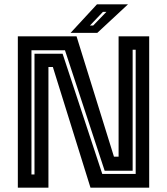

<svg xmlns="http://www.w3.org/2000/svg" viewBox="-20 -868 772 888"><path d="M125.5 -61H139.5V-619.5H269.5L453 -63.5H607.5V-638H593.5V-78.5H464L280.5 -635.5H125.5ZM62.5 0V-700H334L507 -143.5H528.5V-700H670V0H398.5L224.5 -558H204V0ZM306.5 -716 428.5 -848H572L430 -716ZM396 -750H411L472 -813H456Z"/></svg>

Font: Tourney Thin
Style: Regular
Weight: 100
Designer: Tyler Finck
Foundry: Etcetera Type Co
Version: Version 1.015